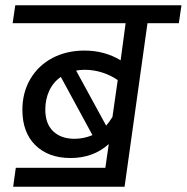

<svg xmlns="http://www.w3.org/2000/svg" viewBox="-20 -709 709 729"><path d="M659 -621H540L453 0H30L40 -72H380L393 -162Q334 -109 248 -109Q164 -109 114.5 -157.5Q65 -206 65 -292Q65 -358 95.5 -409.5Q126 -461 179.5 -489Q233 -517 301 -517Q377 -517 438 -480L457 -621H28L38 -689H669ZM407 -265 427 -405Q401 -423 368.5 -433.5Q336 -444 302 -444Q284 -444 269 -441L383 -232Q396 -247 407 -265ZM263 -182Q298 -182 331 -196L211 -417Q182 -397 167 -364.5Q152 -332 152 -293Q152 -239 182 -210.5Q212 -182 263 -182Z"/></svg>

Font: FiraGO
Style: Italic
Weight: 400
Italic angle: -8°
Designer: bBox Type GmbH
Foundry: bBox Type GmbH
Version: Version 1.001